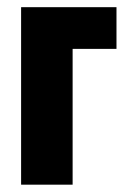

<svg xmlns="http://www.w3.org/2000/svg" viewBox="-20 -504 353 524"><path d="M37.6 -484.4V0H178.2V-370.6H297.9V-484.4Z"/></svg>

Font: Roboto Flex
Style: wght 700 wdth 25 opsz 34 GRAD 0.00 slnt 0.00 XTRA 468 XOPQ 96 YOPQ 79 YTLC 514 YTUC 712 YTAS 750 YTDE -203.00 YTFI 738
Weight: 700
Width: 1
Designer: Berlow after Robertson
Foundry: Google
Version: Version 3.100